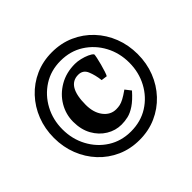

<svg xmlns="http://www.w3.org/2000/svg" viewBox="-155 -804 993 993"><g transform="rotate(-45 341.0 -308.0)"><path d="M339.8 13.2Q273.4 13.2 217.5 -11.7Q161.6 -36.6 120.4 -80.8Q79.1 -125 56.4 -183.1Q33.7 -241.2 33.7 -307.6Q33.7 -374.5 56.4 -432.6Q79.1 -490.7 120.4 -534.9Q161.6 -579.1 217.5 -604Q273.4 -628.9 339.8 -628.9Q406.7 -628.9 462.6 -604Q518.6 -579.1 560.1 -534.9Q601.6 -490.7 624.3 -432.6Q647 -374.5 647 -307.6Q647 -241.2 624.3 -183.1Q601.6 -125 560.1 -80.8Q518.6 -36.6 462.6 -11.7Q406.7 13.2 339.8 13.2ZM330.1 -108.9Q286.6 -108.9 248.3 -132.1Q210 -155.3 186.5 -197.3Q163.1 -239.3 163.1 -296.4Q163.1 -350.6 190.7 -397.5Q218.3 -444.3 267.6 -473.1Q316.9 -502 381.3 -502Q399.9 -502 421.4 -496.8Q442.9 -491.7 460.9 -483.6Q479 -475.6 486.8 -466.3Q487.3 -460.9 483.6 -443.1Q480 -425.3 474.1 -403.8Q468.3 -382.3 462.4 -364.3Q456.5 -346.2 452.6 -340.3L419.9 -344.7Q415 -386.2 401.6 -418.2Q388.2 -450.2 353.5 -450.2Q271 -450.2 271 -312.5Q271 -255.4 298.3 -220Q325.7 -184.6 366.7 -184.6Q381.3 -184.6 394 -187.3Q406.7 -189.9 424.1 -199Q441.4 -208 468.3 -227.1L492.7 -195.8Q458.5 -157.2 430.7 -138.7Q402.8 -120.1 378.7 -114.5Q354.5 -108.9 330.1 -108.9ZM339.8 -49.3Q411.6 -49.3 466.8 -84.2Q522 -119.1 553.5 -178Q585 -236.8 585 -307.6Q585 -378.4 553.5 -437Q522 -495.6 466.8 -530.8Q411.6 -565.9 339.8 -565.9Q269 -565.9 214.1 -530.8Q159.2 -495.6 127.7 -437Q96.2 -378.4 96.2 -307.6Q96.2 -236.8 127.7 -178Q159.2 -119.1 214.1 -84.2Q269 -49.3 339.8 -49.3Z"/></g></svg>

Font: Dai Banna SIL
Style: Bold
Weight: 700
Designer: Victor Gaultney
Foundry: SIL International
Version: Version 4.000